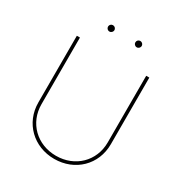

<svg xmlns="http://www.w3.org/2000/svg" viewBox="-206 -1044 1132 1201"><g transform="rotate(30 359.5 -443.5)"><path d="M359.4 10.7C508.8 10.7 621.1 -98.1 621.1 -246.1V-727.5H598.6V-246.1C598.6 -111.3 496.6 -11.7 359.4 -11.7C222.2 -11.7 120.1 -111.3 120.1 -246.1V-727.5H97.7V-246.1C97.7 -98.6 210.4 10.7 359.4 10.7ZM458 -852.1C470.7 -852.1 481 -862.3 481 -875C481 -887.7 470.7 -897.9 458 -897.9C445.3 -897.9 435.1 -887.7 435.1 -875C435.1 -862.3 445.3 -852.1 458 -852.1ZM260.7 -852.1C273.4 -852.1 283.7 -862.3 283.7 -875C283.7 -887.7 273.4 -897.9 260.7 -897.9C248 -897.9 237.8 -887.7 237.8 -875C237.8 -862.3 248 -852.1 260.7 -852.1Z"/></g></svg>

Font: Raveo Thin
Style: Regular
Weight: 100
Designer: Jakub Foglar, Rasmus Andersson (Inter)
Foundry: Jakubfoglar.com
Version: Version 1.100;Glyphs 3.2.3 (3260)